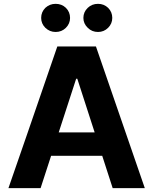

<svg xmlns="http://www.w3.org/2000/svg" viewBox="-20 -966 788 986"><path d="M188.5 0Q147.5 0 23.4 0Q86.9 -181.6 274.4 -727.5Q324.2 -727.5 472.7 -727.5Q536.1 -545.9 723.6 0Q682.6 0 558.6 0Q513.7 -140.6 377 -561.5Q375 -561.5 371.1 -561.5Q325.2 -420.9 188.5 0ZM178.7 -286.1Q275.4 -286.1 567.4 -286.1Q567.4 -255.9 567.4 -166Q469.7 -166 178.7 -166Q178.7 -196.3 178.7 -286.1ZM265.6 -801.8Q235.4 -801.8 212.9 -823.2Q191.4 -844.7 191.4 -874Q191.4 -904.3 212.9 -925.8Q235.4 -946.3 265.6 -946.3Q296.9 -946.3 318.4 -925.8Q339.8 -904.3 339.8 -874Q339.8 -844.7 318.4 -823.2Q296.9 -801.8 265.6 -801.8ZM483.4 -801.8Q452.1 -801.8 430.7 -823.2Q408.2 -844.7 408.2 -874Q408.2 -904.3 430.7 -925.8Q452.1 -946.3 483.4 -946.3Q513.7 -946.3 535.2 -925.8Q556.6 -904.3 556.6 -874Q556.6 -844.7 535.2 -823.2Q513.7 -801.8 483.4 -801.8Z"/></svg>

Font: DeepSea
Style: Bold
Weight: 700
Designer: Stem
Version: Version 3.019;git-0a5106e0b